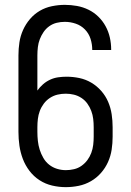

<svg xmlns="http://www.w3.org/2000/svg" viewBox="-20 -763 540 791"><path d="M251 8Q223 8 195 1.5Q167 -5 143 -20.5Q119 -36 101.5 -59Q84 -82 74 -108.5Q64 -135 60 -163Q56 -191 56 -220V-535Q56 -562 60 -588.5Q64 -615 75 -639.5Q86 -664 103.5 -684.5Q121 -705 144 -718.5Q167 -732 194 -737.5Q221 -743 247 -743Q272 -743 297 -738.5Q322 -734 344.5 -723Q367 -712 385 -694.5Q403 -677 415 -655Q427 -633 432.5 -608.5Q438 -584 438 -559Q438 -559 438 -558.5Q438 -558 438 -557H360Q360 -557 360 -557.5Q360 -558 360 -558Q360 -581 353 -603Q346 -625 330 -641.5Q314 -658 292 -665.5Q270 -673 247 -673Q230 -673 213.5 -669Q197 -665 183 -655Q169 -645 159.5 -631Q150 -617 144 -601.5Q138 -586 136 -569Q134 -552 134 -535V-390Q144 -404 157 -415.5Q170 -427 186 -434.5Q202 -442 219.5 -444.5Q237 -447 254 -447Q281 -447 307 -441.5Q333 -436 356 -422.5Q379 -409 397 -388.5Q415 -368 425.5 -343.5Q436 -319 440 -292.5Q444 -266 444 -239V-200Q444 -173 440 -146.5Q436 -120 425 -95.5Q414 -71 396 -50.5Q378 -30 354.5 -16.5Q331 -3 304.5 2.5Q278 8 251 8ZM251 -62Q268 -62 285 -66Q302 -70 316 -80Q330 -90 340 -103.5Q350 -117 356 -133Q362 -149 364 -166Q366 -183 366 -200V-239Q366 -256 364 -273Q362 -290 356 -306Q350 -322 340 -336Q330 -350 315.5 -359.5Q301 -369 284.5 -373Q268 -377 251 -377Q233 -377 216.5 -373Q200 -369 185.5 -359.5Q171 -350 160.5 -336Q150 -322 144 -306Q138 -290 136 -273Q134 -256 134 -239V-220Q134 -201 136 -182.5Q138 -164 143.5 -146.5Q149 -129 158.5 -112.5Q168 -96 182.5 -84.5Q197 -73 215 -67.5Q233 -62 251 -62Z"/></svg>

Font: Zed Mono
Style: Regular
Weight: 400
Monospace: yes
Designer: Belleve Invis
Foundry: Belleve Invis
Version: Version 1.0.0; ttfautohint (v1.8.4)